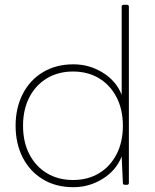

<svg xmlns="http://www.w3.org/2000/svg" viewBox="-20 -770 645 800"><path d="M286 10Q213 10 158.5 -23Q104 -56 74.5 -114Q45 -172 45 -246Q45 -320 74.5 -378Q104 -436 158.5 -469Q213 -502 286 -502Q352 -502 408 -467.5Q464 -433 487 -375V-742Q487 -750 495 -750H509Q517 -750 517 -742V-8Q517 0 509 0H500Q492 0 492 -8L487 -118Q464 -60 408 -25Q352 10 286 10ZM284 -20Q346 -20 392.5 -48Q439 -76 465.5 -127Q492 -178 492 -246Q492 -314 465.5 -365Q439 -416 392.5 -444Q346 -472 284 -472Q223 -472 176 -444Q129 -416 102.5 -365Q76 -314 76 -246Q76 -178 102.5 -127Q129 -76 176 -48Q223 -20 284 -20Z"/></svg>

Font: LINE Seed Sans App Thin
Style: Regular
Weight: 250
Designer: LINE VX Design & Dalton Maag Ltd & Sandoll Inc
Foundry: Dalton Maag Ltd
Version: Version 1.003